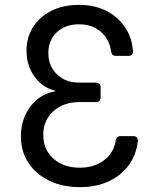

<svg xmlns="http://www.w3.org/2000/svg" viewBox="-20 -760 640 790"><path d="M309 10Q237 10 182.5 -16.5Q128 -43 97 -90Q66 -137 66 -199Q66 -270 105 -321.5Q144 -373 206 -384V-387Q154 -400 121.5 -445.5Q89 -491 89 -551Q89 -607 116.5 -649.5Q144 -692 192.5 -716Q241 -740 305 -740Q368 -740 416 -716Q464 -692 493.5 -649.5Q523 -607 527 -550Q528 -540 523 -535Q518 -530 508 -530H457Q439 -530 437 -549Q430 -599 394.5 -629.5Q359 -660 305 -660Q249 -660 214 -627.5Q179 -595 179 -542Q179 -488 214.5 -454Q250 -420 307 -420H374Q394 -420 394 -400V-360Q394 -340 374 -340H308Q241 -340 199.5 -302.5Q158 -265 158 -205Q158 -145 199.5 -107.5Q241 -70 308 -70Q368 -70 408 -100.5Q448 -131 456 -181Q459 -200 477 -200H527Q537 -200 542.5 -195Q548 -190 547 -179Q541 -123 509.5 -80Q478 -37 426.5 -13.5Q375 10 309 10Z"/></svg>

Font: Pitagon Sans Mono
Style: Regular
Weight: 400
Monospace: yes
Designer: Travis Tran
Foundry: Pitagon
Version: Version 1.001;gftools[0.9.26]